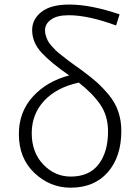

<svg xmlns="http://www.w3.org/2000/svg" viewBox="-20 -828 619 860"><path d="M296.9 -37.1Q379.9 -37.1 421.9 -92.3Q463.9 -147.5 463.9 -239.3Q463.9 -308.6 429.7 -358.9Q395.5 -409.2 333 -458Q233.4 -436.5 177.7 -376.5Q122.1 -316.4 122.1 -231.4Q122.1 -145.5 173.8 -91.3Q225.6 -37.1 296.9 -37.1ZM515.6 -763.7 500 -713.9Q375 -759.8 288.1 -759.8Q235.4 -759.8 208.5 -740.2Q181.6 -720.7 181.6 -692.4Q181.6 -679.7 185.5 -667.5Q189.5 -655.3 194.3 -645.5Q199.2 -635.7 210.4 -623Q221.7 -610.4 229.5 -602.5Q237.3 -594.7 254.9 -581.1Q272.5 -567.4 281.7 -560.1Q291 -552.7 313.5 -536.6Q335.9 -520.5 345.7 -513.7Q386.7 -483.4 412.6 -460.4Q438.5 -437.5 466.8 -403.8Q495.1 -370.1 509.3 -329.6Q523.4 -289.1 523.4 -241.2Q523.4 -126 462.9 -56.6Q402.3 12.7 295.9 12.7Q204.1 12.7 134.3 -53.2Q64.5 -119.1 64.5 -227.5Q64.5 -326.2 127 -395Q189.5 -463.9 290 -490.2Q209 -545.9 166.5 -591.8Q124 -637.7 124 -693.4Q124 -742.2 166 -774.9Q208 -807.6 290 -807.6Q386.7 -807.6 515.6 -763.7Z"/></svg>

Font: Bpmf Zihi Sans Light
Style: Light
Weight: 300
Foundry: But Ko
Version: Version 1.320